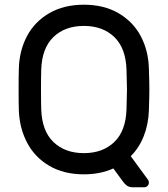

<svg xmlns="http://www.w3.org/2000/svg" viewBox="-20 -730 712 815"><path d="M612 -439Q614 -379 614 -350Q614 -321 612 -261Q610 -203 590.5 -153Q571 -103 535 -67L609 34Q612 40 612 44Q612 53 606.5 59Q601 65 592 65H545Q529 65 519.5 58.5Q510 52 503 42L461 -15Q406 10 336 10Q251 10 189.5 -26Q128 -62 95.5 -123.5Q63 -185 60 -261Q59 -291 59 -350Q59 -409 60 -439Q62 -515 94.5 -576.5Q127 -638 189 -674Q251 -710 336 -710Q421 -710 483 -674Q545 -638 577.5 -576.5Q610 -515 612 -439ZM155 -434Q154 -404 154 -350Q154 -296 155 -266Q158 -174 207 -127Q256 -80 336 -80Q416 -80 465 -127Q514 -174 517 -266Q519 -326 519 -350Q519 -374 517 -434Q514 -526 465 -573Q416 -620 336 -620Q256 -620 207 -573Q158 -526 155 -434Z"/></svg>

Font: Rubik
Style: Regular
Weight: 400
Designer: Hubert & Fischer
Foundry: Hubert & Fischer
Version: Version 1.100